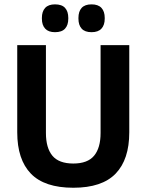

<svg xmlns="http://www.w3.org/2000/svg" viewBox="-20 -846 672 880"><path d="M316 14.5Q184 14.5 121.5 -50.2Q59 -115 59 -239.5V-639H190.5V-236.5Q190.5 -168 220.2 -132.2Q250 -96.5 316 -96.5Q381.5 -96.5 411.2 -132.2Q441 -168 441 -236.5V-639H572.5V-239.5Q572.5 -115 510 -50.2Q447.5 14.5 316 14.5ZM232 -698.5Q202 -698.5 187 -714.8Q172 -731 172 -760.5V-764Q172 -793.5 187 -809.8Q202 -826 232 -826Q263.5 -826 278.2 -809.8Q293 -793.5 293 -764V-760.5Q293 -731 278.2 -714.8Q263.5 -698.5 232 -698.5ZM399.5 -698.5Q369 -698.5 354.2 -714.8Q339.5 -731 339.5 -760.5V-764Q339.5 -793.5 354.2 -809.8Q369 -826 399.5 -826Q430 -826 445 -809.8Q460 -793.5 460 -764V-760.5Q460 -731 445 -714.8Q430 -698.5 399.5 -698.5Z"/></svg>

Font: Anek Tamil Medium SemiBold
Style: Regular
Weight: 600
Version: Version 1.003